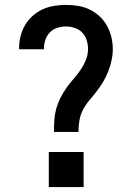

<svg xmlns="http://www.w3.org/2000/svg" viewBox="-20 -763 540 783"><path d="M200 -225Q200 -249 201.5 -272.5Q203 -296 209 -318.5Q215 -341 225.5 -362Q236 -383 249.5 -402.5Q263 -422 278.5 -439.5Q294 -457 307.5 -476.5Q321 -496 330 -518Q339 -540 339 -563Q339 -581 333.5 -599Q328 -617 315.5 -630Q303 -643 285 -649Q267 -655 249 -655Q231 -655 213.5 -649.5Q196 -644 183.5 -631Q171 -618 165 -600.5Q159 -583 159 -565Q159 -565 159 -564Q159 -563 159 -562H58Q58 -564 58 -565.5Q58 -567 58 -568Q58 -592 64 -616Q70 -640 82.5 -661Q95 -682 113.5 -698.5Q132 -715 154 -725Q176 -735 200.5 -739Q225 -743 249 -743Q274 -743 298.5 -739Q323 -735 345 -724.5Q367 -714 385.5 -697Q404 -680 416 -658.5Q428 -637 434 -612.5Q440 -588 440 -563Q440 -540 435 -517Q430 -494 421.5 -472Q413 -450 401 -430Q389 -410 374.5 -391Q360 -372 345 -354.5Q330 -337 319 -316.5Q308 -296 304 -272.5Q300 -249 300 -225ZM179 0V-143H321V0Z"/></svg>

Font: Iosevka SS04 Semibold
Style: Regular
Weight: 600
Monospace: yes
Designer: Belleve Invis
Foundry: Belleve Invis
Version: Version 19.0.0; ttfautohint (v1.8.4)